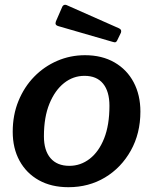

<svg xmlns="http://www.w3.org/2000/svg" viewBox="-20 -770 639 800"><path d="M265 10Q194 10 142 -19Q90 -48 61.5 -100Q33 -152 33 -221Q33 -291 57 -349.5Q81 -408 122.5 -450.5Q164 -493 218.5 -516.5Q273 -540 334 -540Q405 -540 457 -510Q509 -480 537 -427Q565 -374 565 -305Q565 -214 525 -142.5Q485 -71 417.5 -30.5Q350 10 265 10ZM269 -79Q316 -79 354 -108.5Q392 -138 414 -193.5Q436 -249 436 -329Q436 -389 409.5 -421.5Q383 -454 332 -454Q285 -454 247 -424Q209 -394 186 -338Q163 -282 163 -202Q163 -143 190.5 -111Q218 -79 269 -79ZM240 -743Q243 -748 247.5 -749.5Q252 -751 257 -749L476 -652Q482 -649 484 -645Q486 -641 484 -634L468 -601Q465 -595 461 -594Q457 -593 448 -596L227 -660Q215 -663 212.5 -668Q210 -673 213 -681Z"/></svg>

Font: Libre Franklin Thin SemiBold
Style: Italic
Weight: 600
Italic angle: -8°
Version: Version 3.000